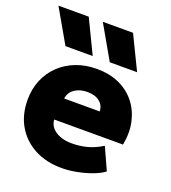

<svg xmlns="http://www.w3.org/2000/svg" viewBox="-142 -875 885 994"><g transform="rotate(20 301.0 -378.0)"><path d="M312 15Q226 15 161.5 -19.2Q97 -53.5 61.2 -114.8Q25.5 -176 25.5 -258Q25.5 -318 46.5 -367.8Q67.5 -417.5 105.5 -453.8Q143.5 -490 195.2 -510Q247 -530 309 -530Q378.5 -530 432.2 -505.8Q486 -481.5 521 -437.8Q556 -394 569.2 -335.5Q582.5 -277 569 -208H190Q191.5 -182.5 207.8 -163.5Q224 -144.5 252 -133.8Q280 -123 316.5 -123Q363 -123 403.5 -134.2Q444 -145.5 483 -170L538 -48.5Q514.5 -30.5 476.2 -16.2Q438 -2 394.5 6.5Q351 15 312 15ZM201.5 -328H397Q396.5 -361 371.2 -381Q346 -401 304 -401Q261.5 -401 233.2 -381Q205 -361 201.5 -328ZM359 -585 253.5 -769.5H420L509.5 -585ZM115 -585 9 -769.5H176L265 -585Z"/></g></svg>

Font: Geologica Roman ExtraBold
Style: Regular
Weight: 800
Designer: Sindre Bremnes, Frode Helland
Foundry: Monokrom Skriftforlag AS
Version: Version 1.010;gftools[0.9.28]